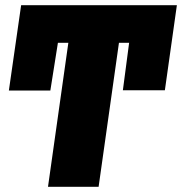

<svg xmlns="http://www.w3.org/2000/svg" viewBox="-20 -716 698 736"><path d="M164 0 242 -552H202L173 -369H14L61 -696H658L612 -370H451L475 -552H436L358 0Z"/></svg>

Font: Fira Sans Extra Condensed Black
Style: Italic
Weight: 900
Width: 3
Italic angle: -8°
Designer: Carrois Corporate & Edenspiekermann AG
Foundry: Carrois Corporate GbR & Edenspiekermann AG
Version: Version 4.203